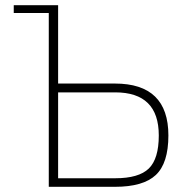

<svg xmlns="http://www.w3.org/2000/svg" viewBox="-20 -720 710 740"><path d="M33 -700H204V-398H423Q629 -398 629 -198Q629 -91 580.5 -45.5Q532 0 423 0H168V-670H33ZM424 -33Q515 -33 553.5 -70.5Q592 -108 592 -198Q592 -364 424 -364H204V-33Z"/></svg>

Font: Titillium Web[RUS by Daymarius]
Style: Regular
Weight: 200
Designer: Cyrillization by Daymarius
Foundry: Cyrillization by Daymarius
Version: Version 1.002 September 11, 2018